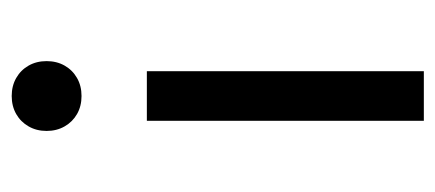

<svg xmlns="http://www.w3.org/2000/svg" viewBox="-231 -321 755 333"><g transform="rotate(-90 146.5 -154.5)"><path d="M103.5 -277.3V203.1H189.5V-277.3ZM85.9 -451.2Q85.9 -433.6 93.8 -419.9Q101.6 -406.2 115.2 -398.4Q128.9 -390.6 146.5 -390.6Q164.1 -390.6 177.7 -398.4Q191.4 -406.2 199.2 -419.9Q207 -433.6 207 -451.2Q207 -468.8 199.2 -482.4Q191.4 -496.1 177.7 -503.9Q164.1 -511.7 146.5 -511.7Q128.9 -511.7 115.2 -503.9Q101.6 -496.1 93.8 -482.4Q85.9 -468.8 85.9 -451.2Z"/></g></svg>

Font: Wanted Sans Std Variable
Style: Regular
Weight: 400
Designer: Original Design by Kil Hyung-jin and Kang Hanbin, Wanted Lab, Inc;
Foundry: Wanted Lab, Inc.
Version: Version 1.003;Glyphs 3.2 (3227)